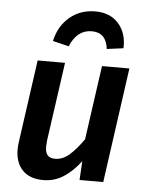

<svg xmlns="http://www.w3.org/2000/svg" viewBox="-55 -821 673 880"><g transform="rotate(5 281.5 -380.5)"><path d="M48 -115Q48 -133 51 -152L104 -529H230L179 -168Q177 -148 177 -140Q177 -111 188.5 -99Q200 -87 223 -87Q258 -87 289 -114.5Q320 -142 352 -188L400 -529H526L452 0H343L348 -87Q311 -38 269 -11.5Q227 15 177 15Q115 15 81.5 -19.5Q48 -54 48 -115ZM166 -624Q181 -693 230 -734.5Q279 -776 348 -776Q417 -776 455.5 -732Q494 -688 491 -619L415 -609Q406 -684 340 -684Q272 -684 240 -606Z"/></g></svg>

Font: FiraGO Medium
Style: Italic
Weight: 500
Italic angle: -8°
Designer: bBox Type GmbH
Foundry: bBox Type GmbH
Version: Version 1.001